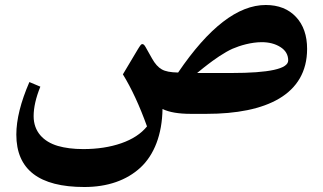

<svg xmlns="http://www.w3.org/2000/svg" viewBox="-20 -456 1295 769"><path d="M588.9 -221.7C575.7 -245.6 566.9 -261.2 562.5 -268.6C556.2 -279.8 551.3 -280.3 547.4 -278.8C545.9 -278.3 544.4 -276.9 542.5 -274.4C538.1 -268.6 537.6 -267.1 532.2 -258.8L472.2 -158.2C506.8 -102.1 539.1 -32.2 568.8 50.3C544.9 79.6 510.7 102.1 465.8 117.7C420.9 133.3 370.1 141.1 313.5 141.1C273.9 141.1 240.2 136.7 211.4 128.4C153.8 111.3 114.7 71.3 114.7 9.3C114.7 -24.9 123.5 -64.5 141.6 -108.9L97.7 -127.4C63 -47.4 45.4 22.9 45.4 83C45.4 223.1 136.2 293 317.9 293C411.1 293 487.3 266.1 542.5 215.3C597.7 164.1 629.4 82.5 630.9 -19.5C657.7 -6.3 695.8 0 744.1 0H807.1C1046.4 0 1210 -76.7 1210 -260.3C1210 -313.5 1195.3 -356.4 1165.5 -388.2C1135.7 -419.9 1095.2 -436 1044.4 -436C932.6 -436 815.9 -345.7 693.4 -165.5C663.6 -166 642.1 -169.9 627.9 -178.2C613.8 -186 600.6 -200.7 588.9 -221.7ZM1134.3 -213.9C1134.3 -180.2 1058.1 -163.6 906.2 -163.6H769.5C789.1 -179.7 803.7 -191.4 813.5 -198.7C822.8 -206.1 837.9 -216.8 857.9 -230.5C877.9 -243.7 896 -253.9 911.1 -260.7C941.4 -273.9 986.8 -287.1 1028.3 -287.1C1057.1 -287.1 1082 -280.8 1103 -267.6C1124 -254.4 1134.3 -236.3 1134.3 -213.9Z"/></svg>

Font: Parastoo
Style: Bold
Weight: 700
Foundry: Saber Rastikerdar (saber.rastikerdar@gmail.com)
Version: Version 2.0.1